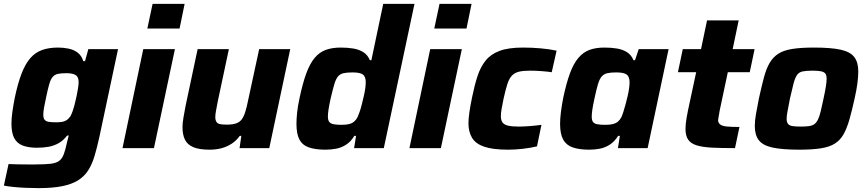

<svg xmlns="http://www.w3.org/2000/svg" viewBox="-21 -763 4461 989"><path d="M178 206Q145 206 111 204.5Q77 203 48 200Q19 197 -1 193L23 82Q44 83 67.5 83.5Q91 84 115.5 84Q140 84 162 84Q211 84 240 80.5Q269 77 284 65.5Q299 54 307.5 31.5Q316 9 324 -29Q326 -38 328.5 -47Q331 -56 333 -65H325Q305 -39 281 -25.5Q257 -12 229.5 -7Q202 -2 169 -2Q125 -2 95.5 -13.5Q66 -25 52 -52Q38 -79 38 -126Q38 -152 42.5 -185Q47 -218 55 -259Q71 -335 90.5 -385Q110 -435 135.5 -464Q161 -493 196 -505.5Q231 -518 278 -518Q306 -518 332.5 -512.5Q359 -507 379 -492Q399 -477 408 -448H417L434 -510H587L491 -58Q479 -3 466 40.5Q453 84 433 115Q413 146 381 166Q349 186 299.5 196Q250 206 178 206ZM268 -133Q287 -133 300.5 -135.5Q314 -138 323.5 -145Q333 -152 341 -163Q346 -171 352 -187.5Q358 -204 363.5 -225Q369 -246 373.5 -268Q378 -290 381 -309Q384 -328 384 -341Q384 -367 368.5 -376.5Q353 -386 321 -386Q294 -386 277.5 -382.5Q261 -379 250.5 -367Q240 -355 232.5 -329Q225 -303 216 -259Q209 -228 205.5 -207Q202 -186 202 -172Q202 -155 208.5 -146.5Q215 -138 229.5 -135.5Q244 -133 268 -133Z M738 -616 765 -743H930L904 -616ZM610 0 717 -510H880L772 0Z M1059 8Q1005 8 974.5 -5Q944 -18 931.5 -44Q919 -70 919 -108Q919 -128 924 -157.5Q929 -187 935 -218L997 -510H1158L1101 -242Q1096 -216 1092 -194.5Q1088 -173 1088 -161Q1088 -144 1094 -135Q1100 -126 1113 -123.5Q1126 -121 1148 -121Q1177 -121 1195.5 -127.5Q1214 -134 1224.5 -148.5Q1235 -163 1242.5 -187Q1250 -211 1257 -246L1314 -510H1474L1366 0H1213L1222 -63H1214Q1196 -38 1172 -22.5Q1148 -7 1120 0.5Q1092 8 1059 8Z M1656 8Q1604 8 1570.5 -3.5Q1537 -15 1521.5 -44Q1506 -73 1506 -125Q1506 -150 1509.5 -183.5Q1513 -217 1522 -258Q1538 -334 1556.5 -384.5Q1575 -435 1599.5 -464.5Q1624 -494 1657 -506Q1690 -518 1734 -518Q1770 -518 1799.5 -513Q1829 -508 1851 -494Q1873 -480 1884 -453H1892L1953 -743H2114L1956 0H1803L1813 -63H1804Q1786 -33 1761.5 -17.5Q1737 -2 1710 3Q1683 8 1656 8ZM1739 -120Q1762 -120 1777.5 -124Q1793 -128 1803.5 -137Q1814 -146 1821 -160Q1826 -171 1832 -188.5Q1838 -206 1843 -226.5Q1848 -247 1853 -268Q1858 -289 1860.5 -308Q1863 -327 1863 -339Q1863 -368 1848.5 -379Q1834 -390 1795 -390Q1766 -390 1748.5 -386Q1731 -382 1720 -369Q1709 -356 1701 -329Q1693 -302 1682 -255Q1675 -223 1671.5 -200.5Q1668 -178 1668 -163Q1668 -144 1675 -135Q1682 -126 1698 -123Q1714 -120 1739 -120Z M2216 -616 2243 -743H2408L2382 -616ZM2088 0 2195 -510H2358L2250 0Z M2596 8Q2517 8 2472.5 -7.5Q2428 -23 2410 -54Q2392 -85 2392 -128Q2392 -150 2397 -185.5Q2402 -221 2411 -263Q2423 -323 2438.5 -370.5Q2454 -418 2480.5 -451Q2507 -484 2552.5 -501Q2598 -518 2673 -518Q2719 -518 2764 -514Q2809 -510 2846 -502L2821 -391Q2802 -394 2770.5 -396.5Q2739 -399 2710 -399Q2674 -399 2651.5 -393.5Q2629 -388 2615 -372.5Q2601 -357 2592 -328.5Q2583 -300 2573 -255Q2567 -225 2563 -203Q2559 -181 2559 -165Q2559 -143 2568 -131.5Q2577 -120 2597 -115.5Q2617 -111 2650 -111Q2675 -111 2708 -113.5Q2741 -116 2768 -120L2745 -9Q2711 -1 2672 3.5Q2633 8 2596 8Z M3015 8Q2963 8 2929.5 -3.5Q2896 -15 2880 -44Q2864 -73 2864 -125Q2864 -150 2868 -183.5Q2872 -217 2880 -258Q2896 -334 2914.5 -384.5Q2933 -435 2958 -464.5Q2983 -494 3015.5 -506Q3048 -518 3093 -518Q3128 -518 3157.5 -513Q3187 -508 3209 -494Q3231 -480 3242 -453H3250L3269 -510H3423L3315 0H3162L3172 -63H3163Q3144 -33 3119.5 -17.5Q3095 -2 3068.5 3Q3042 8 3015 8ZM3097 -120Q3121 -120 3136.5 -124Q3152 -128 3162.5 -137Q3173 -146 3180 -160Q3185 -171 3190.5 -188.5Q3196 -206 3201.5 -226.5Q3207 -247 3212 -268Q3217 -289 3219.5 -308Q3222 -327 3222 -339Q3222 -368 3207 -379Q3192 -390 3153 -390Q3125 -390 3107.5 -386Q3090 -382 3078.5 -369Q3067 -356 3059 -329Q3051 -302 3041 -255Q3034 -223 3030.5 -200.5Q3027 -178 3027 -163Q3027 -144 3033.5 -135Q3040 -126 3056 -123Q3072 -120 3097 -120Z M3765 0Q3695 0 3646 -2.5Q3597 -5 3567 -14.5Q3537 -24 3523.5 -44Q3510 -64 3510 -99Q3510 -112 3511.5 -126.5Q3513 -141 3516 -158Q3519 -175 3523 -195L3565 -391H3471L3496 -510H3590L3621 -658H3784L3753 -510H3866L3841 -391H3728L3686 -193Q3685 -188 3683.5 -178Q3682 -168 3680 -158Q3678 -148 3678 -144Q3678 -131 3688 -122.5Q3698 -114 3721.5 -111.5Q3745 -109 3788 -109Z M4097 8Q4008 8 3958 -3Q3908 -14 3887.5 -41Q3867 -68 3867 -114Q3867 -141 3873 -175.5Q3879 -210 3888 -255Q3902 -319 3914 -364Q3926 -409 3943.5 -439Q3961 -469 3988.5 -486.5Q4016 -504 4060.5 -511Q4105 -518 4171 -518Q4260 -518 4309.5 -507Q4359 -496 4379.5 -469Q4400 -442 4400 -395Q4400 -368 4395.5 -333.5Q4391 -299 4381 -255Q4367 -191 4354 -146Q4341 -101 4324 -71Q4307 -41 4279.5 -23.5Q4252 -6 4207.5 1Q4163 8 4097 8ZM4104 -111Q4130 -111 4147 -113.5Q4164 -116 4174.5 -124Q4185 -132 4192.5 -147.5Q4200 -163 4206.5 -189.5Q4213 -216 4221 -255Q4229 -292 4233 -317Q4237 -342 4237 -358Q4237 -376 4230 -384.5Q4223 -393 4207 -396Q4191 -399 4164 -399Q4132 -399 4113 -395Q4094 -391 4084 -376Q4074 -361 4066.5 -332.5Q4059 -304 4048 -255Q4041 -217 4036 -192Q4031 -167 4031 -151Q4031 -134 4038 -125Q4045 -116 4061 -113.5Q4077 -111 4104 -111Z"/></svg>

Font: Saira Thin
Style: Bold Italic
Weight: 700
Italic angle: -12°
Version: Version 1.101